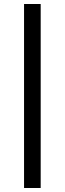

<svg xmlns="http://www.w3.org/2000/svg" viewBox="-20 -744 323 958"><path d="M100 194V-724H183V194Z"/></svg>

Font: Karma SemiBold
Style: Regular
Weight: 600
Designer: Joana Correia
Foundry: Indian Type Foundry
Version: Version 1.202;PS 1.0;hotconv 1.0.78;makeotf.lib2.5.61930; tt